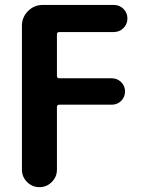

<svg xmlns="http://www.w3.org/2000/svg" viewBox="-20 -566 592 782"><path d="M69.3 -460.9Q69.3 -496.1 94.2 -521Q119.1 -545.9 154.3 -545.9H443.4Q466.8 -545.9 482.9 -529.8Q499 -513.7 499 -490.7Q499 -467.8 482.9 -451.7Q466.8 -435.5 443.4 -435.5H221.7Q211.9 -435.5 211.9 -425.8V-256.8Q211.9 -247.1 221.7 -247.1H435.5Q458 -247.1 473.6 -231.4Q489.3 -215.8 489.3 -193.4Q489.3 -170.9 473.6 -155.3Q458 -139.6 435.5 -139.6H221.7Q211.9 -139.6 211.9 -129.9V125Q211.9 154.3 190.9 175.3Q169.9 196.3 140.6 196.3Q111.3 196.3 90.3 175.3Q69.3 154.3 69.3 125Z"/></svg>

Font: Gen Jyuu GothicX Bold
Style: Bold
Weight: 700
Designer: Ryoko NISHIZUKA (kana &amp; ideographs); Paul D. Hunt (Latin, Greek &amp; Cyrillic); Wenlong ZHANG (bopomofo); Sandoll C
Version: Version 1.058.20140828